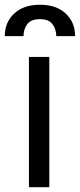

<svg xmlns="http://www.w3.org/2000/svg" viewBox="-36 -784 334 804"><path d="M170.5 -545.5V0H85.2V-545.5ZM278.4 -632.8H199.6Q199.6 -661.2 183.9 -682.5Q168.3 -703.8 131.4 -703.8Q93.4 -703.8 77.9 -682.5Q62.5 -661.2 62.5 -632.8H-16Q-16 -690.7 23.6 -727.5Q63.2 -764.2 131.4 -764.2Q199.6 -764.2 239 -727.5Q278.4 -690.7 278.4 -632.8Z"/></svg>

Font: Interface
Style: Regular
Weight: 400
Designer: Rasmus Andersson
Foundry: rsms
Version: Version 1.8